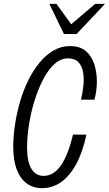

<svg xmlns="http://www.w3.org/2000/svg" viewBox="-20 -970 567 1000"><path d="M199 10Q152 10 118 -15.5Q84 -41 66.5 -89Q49 -137 49 -205Q49 -260 58 -320Q67 -380 84 -439Q101 -498 126.5 -550Q152 -602 185 -642.5Q218 -683 258 -706.5Q298 -730 345 -730Q397 -730 427.5 -703.5Q458 -677 471.5 -634Q485 -591 484.5 -543Q484 -495 472 -451H402Q410 -484 414 -521.5Q418 -559 413 -592Q408 -625 389 -645.5Q370 -666 333 -666Q295 -666 262 -635Q229 -604 203 -553Q177 -502 158.5 -441Q140 -380 130.5 -317.5Q121 -255 121 -203Q121 -128 143.5 -91Q166 -54 207 -54Q259 -54 297 -108Q335 -162 360 -269H430Q411 -178 377 -115.5Q343 -53 298 -21.5Q253 10 199 10ZM313 -793 237 -950H274L373 -813H315L476 -950H527L379 -793Z"/></svg>

Font: Instrument Sans Condensed
Style: Italic
Weight: 400
Width: 3
Italic angle: -13°
Designer: Rodrigo Fuenzalida
Foundry: fragTYPE
Version: Version 1.000;gftools[0.9.28]